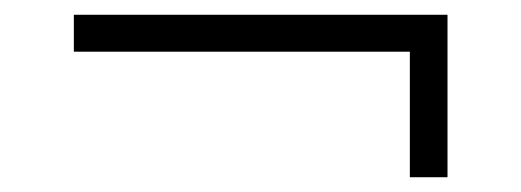

<svg xmlns="http://www.w3.org/2000/svg" viewBox="-20 -400 706 260"><path d="M535 -330H80V-380H586V-160H535Z"/></svg>

Font: Raigarh
Style: Bold
Weight: 700
Designer: jaikishan Patel
Foundry: MagicType
Version: Version 1.000